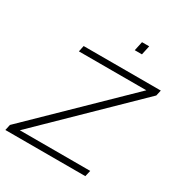

<svg xmlns="http://www.w3.org/2000/svg" viewBox="-201 -1034 1117 1181"><g transform="rotate(30 357.0 -444.0)"><path d="M7 0 16 -41 636 -645H157L166 -688H714L705 -648L85 -43H585L575 0ZM451 -823 465 -888H516L502 -823Z"/></g></svg>

Font: Saira Expanded ExtraLight
Style: Italic
Weight: 250
Width: 7
Italic angle: -12°
Designer: Hector Gatti with collaboration of the Omnibus-Type team
Foundry: Omnibus-Type
Version: Version 1.101